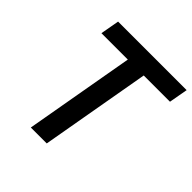

<svg xmlns="http://www.w3.org/2000/svg" viewBox="-191 -872 1019 1019"><g transform="rotate(45 318.0 -362.5)"><path d="M301 -619H103L122 -725H636.5L617.5 -619H420.5L311.5 0H192Z"/></g></svg>

Font: JuliaMono SemiBoldItalic
Style: Regular
Weight: 600
Italic angle: -9°
Monospace: yes
Designer: cormullion
Foundry: corm
Version: Version 0.049; ttfautohint (v1.8.4)